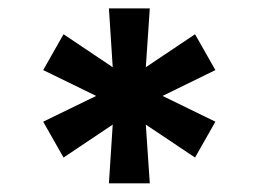

<svg xmlns="http://www.w3.org/2000/svg" viewBox="-20 -747 605 449"><path d="M234.7 -318.2 243.6 -455.6 128.6 -378.6 81 -462.4 204.9 -522.7 81 -583.1 128.6 -666.9 243.6 -589.8 234.7 -727.3H330.3L321 -589.8L436.1 -666.9L483.7 -583.1L360.1 -522.7L483.7 -462.4L436.1 -378.6L321 -455.6L330.3 -318.2Z"/></svg>

Font: Inter UI
Style: Bold
Weight: 700
Designer: Rasmus Andersson
Foundry: rsms
Version: 3.2;8d6f07862